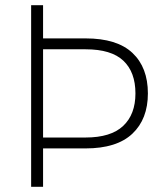

<svg xmlns="http://www.w3.org/2000/svg" viewBox="-20 -720 640 740"><path d="M100 -700H146V-572H310Q431 -572 490.5 -516Q550 -460 550 -360Q550 -261 490 -204.5Q430 -148 310 -148H146V0H100ZM146 -530V-190H310Q407 -190 454.5 -234.5Q502 -279 502 -360Q502 -442 455.5 -486Q409 -530 310 -530Z"/></svg>

Font: Retni Sans Light
Style: Regular
Weight: 300
Designer: Vitaly Kuzmin
Foundry: ParaType Ltd.
Version: Version 1.00;March 2, 2019;FontCreator 11.5.0.2425 64-bit; t